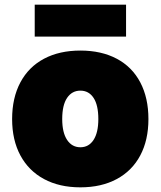

<svg xmlns="http://www.w3.org/2000/svg" viewBox="-20 -792 690 824"><path d="M32 -281Q32 -372 67.5 -438.5Q103 -505 169 -540Q235 -575 325 -575Q415 -575 481 -540Q547 -505 582 -438.5Q617 -372 617 -281Q617 -191 582 -125Q547 -59 481 -23.5Q415 12 325 12Q235 12 169 -23.5Q103 -59 67.5 -125Q32 -191 32 -281ZM325 -160Q361 -160 381.5 -191.5Q402 -223 402 -281Q402 -341 381.5 -372Q361 -403 325 -403Q289 -403 268 -372Q247 -341 247 -281Q247 -223 268 -191.5Q289 -160 325 -160ZM129 -772H521V-635H129Z"/></svg>

Font: Azeret Mono Black
Style: Regular
Weight: 900
Designer: Martin Vácha
Foundry: Displaay
Version: Version 1.000; Glyphs 3.0.3, build 3074